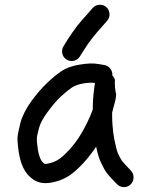

<svg xmlns="http://www.w3.org/2000/svg" viewBox="-20 -725 631 803"><path d="M258.5 -476C268.2 -470 278.5 -468.3 289.5 -471C300.5 -473.7 308.7 -479.7 314 -489L332 -517C342.7 -534.3 354.3 -551 367 -567C380.3 -583.7 393.7 -599.3 407 -614L428 -638C435.3 -646 438.7 -655.7 438 -667C437.3 -678.3 433 -687.7 425 -695C417 -702.3 407.3 -705.7 396 -705C384.7 -704.3 375.3 -700 368 -692L347 -668C332.3 -652 317.7 -635 303 -617C289 -598.3 275.7 -579.3 263 -560L246 -532C240 -522.7 238.2 -512.5 240.5 -501.5C242.8 -490.5 248.8 -482 258.5 -476ZM449 -254C451 -260.7 452.7 -267.3 454 -274C454.7 -276.7 456.3 -282.7 459 -292C461.7 -301.3 463 -306.5 463 -307.5C463 -308.5 463.7 -313.2 465 -321.5C466.3 -329.8 466 -335 464 -337C463.3 -341.7 462.3 -349.3 461 -360C460.3 -369.3 460 -377.3 460 -384L460.5 -385C460.8 -385.7 461 -386.5 461 -387.5C461 -388.5 460.8 -389.8 460.5 -391.5C460.2 -393.2 459.2 -395.7 457.5 -399C455.8 -402.3 453.3 -405.7 450 -409C450.7 -419.7 447.8 -429.2 441.5 -437.5C435.2 -445.8 427 -451 417 -453L393 -457C371.7 -461 345.7 -460.3 315 -455C283 -450.3 256.3 -440.7 235 -426C217 -414 197.7 -398 177 -378C155.7 -358 134 -333 112 -303C88.7 -271 73 -240 65 -210C57.7 -181.3 53.7 -160 53 -146C53 -132.7 54.7 -114.3 58 -91C62 -65 68.3 -42.7 77 -24C87.7 -2 102.3 15 121 27C143.7 42.3 173.7 45 211 35C243 27 271.7 11.3 297 -12C320.3 -32.7 341.7 -56 361 -82C368.3 -91.3 375.3 -101.3 382 -112C388 -84 394 -63.3 400 -50C406 -37.3 411.3 -26.7 416 -18C422 -6.7 433 7.3 449 24L469 45C477 53 486.5 57.2 497.5 57.5C508.5 57.8 518 54.2 526 46.5C534 38.8 538.2 29.3 538.5 18C538.8 6.7 535.3 -3 528 -11L508 -32C496.7 -44 489.7 -52.3 487 -57C483 -63.7 478.3 -72.7 473 -84C469 -93.3 464 -113 458 -143C454.7 -160.3 452.3 -178.3 451 -197C449.7 -211 449 -225.3 449 -240ZM377 -378C375.7 -370.7 374.3 -360.7 373 -348C369.7 -322 368 -295 368 -267C362 -249.7 354 -231 344 -211C328.7 -179.7 312.8 -153 296.5 -131C280.2 -109 262.3 -89.3 243 -72C227 -57.3 209.3 -47.7 190 -43C178.7 -39.7 170.7 -38.7 166 -40C159.3 -44.7 154 -51 150 -59C144.7 -70.3 140.7 -84.7 138 -102C135.3 -121.3 134 -135.3 134 -144C134 -152 137 -167 143 -189C148.3 -209 160 -231 178 -255C196.7 -281 214.7 -302.3 232 -319C250 -335.7 266.3 -349 281 -359C291.7 -366.3 307.3 -372 328 -376C349.3 -379.3 365.7 -380 377 -378Z"/></svg>

Font: Ruji's Handwriting Font v.2.0
Style: Medium
Weight: 500
Version: Version 2.0